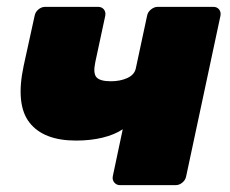

<svg xmlns="http://www.w3.org/2000/svg" viewBox="-20 -540 670 560"><path d="M330 0Q320 0 313.5 -7.5Q307 -15 309 -26L338 -163Q314 -147 279 -138.5Q244 -130 202 -130Q107 -130 66 -182.5Q25 -235 49 -348L81 -494Q83 -505 92 -512.5Q101 -520 112 -520H266Q277 -520 283 -512.5Q289 -505 287 -494L258 -359Q251 -326 261.5 -314.5Q272 -303 303 -303Q331 -303 351.5 -312.5Q372 -322 376 -340L409 -494Q411 -505 420.5 -512.5Q430 -520 440 -520H602Q613 -520 619 -512.5Q625 -505 623 -494L523 -26Q521 -15 512 -7.5Q503 0 492 0Z"/></svg>

Font: Rubik ExtraBold
Style: Italic
Weight: 800
Italic angle: -12°
Designer: Hubert and Fischer
Foundry: Hubert and Fischer
Version: Version 2.300;gftools[0.9.30]